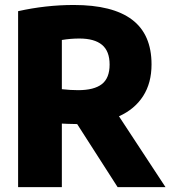

<svg xmlns="http://www.w3.org/2000/svg" viewBox="-20 -770 704 790"><path d="M464 0 297.5 -259.5Q282 -259.5 257 -260.5Q242 -261.5 234.5 -261.5V0H54.5V-724Q169 -749.5 283.5 -749.5Q443.5 -749.5 523.5 -689Q603.5 -628.5 603.5 -505Q603.5 -428.5 568.8 -374.5Q534 -320.5 469.5 -291.5L661 0ZM234.5 -403Q270.5 -399 301.5 -399Q367 -399 399 -423.8Q431 -448.5 431 -504.5Q431 -559.5 399.8 -585.5Q368.5 -611.5 306.5 -611.5Q270.5 -611.5 234.5 -605.5Z"/></svg>

Font: Encode Sans Semi Condensed ExBd
Style: Regular
Weight: 800
Width: 4
Designer: Multiple Designers
Foundry: Impallari Type
Version: Version 2.000